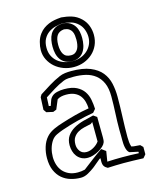

<svg xmlns="http://www.w3.org/2000/svg" viewBox="-116 -829 748 934"><g transform="rotate(-15 257.5 -362.0)"><path d="M281.2 -691.4Q256.3 -689 245.4 -672.9Q234.4 -656.7 234.4 -625Q234.4 -595.7 245.1 -578.1Q255.9 -560.5 282.2 -560.5Q295.9 -560.5 304.4 -566.7Q313 -572.8 317.9 -582.3Q322.8 -591.8 324.7 -603.5Q326.7 -615.2 326.7 -626.5Q326.7 -637.2 325.4 -648.2Q324.2 -659.2 319.6 -668.5Q314.9 -677.7 305.9 -683.8Q296.9 -689.9 281.2 -691.4ZM282.7 -720.7Q304.7 -719.2 318.8 -710.4Q333 -701.7 341.3 -688.7Q349.6 -675.8 352.8 -659.9Q356 -644 356 -627.9Q356 -609.9 352.3 -592.5Q348.6 -575.2 339.8 -561.5Q331.1 -547.9 316.7 -539.6Q302.2 -531.2 281.2 -531.2Q260.3 -531.2 245.8 -538.8Q231.4 -546.4 222.4 -559.3Q213.4 -572.3 209.5 -589.1Q205.6 -606 205.6 -624.5Q205.6 -640.6 208.5 -657Q211.4 -673.3 219.2 -686.8Q227.1 -700.2 241.2 -709.5Q255.4 -718.8 277.8 -720.2ZM282.7 -751Q309.6 -749 334.5 -741.5Q359.4 -733.9 379.9 -714.4Q397.9 -697.3 406.5 -674.6Q415 -651.9 415 -627.9Q415 -599.6 404.5 -576.4Q394 -553.2 375.7 -536.6Q357.4 -520 333.3 -510.7Q309.1 -501.5 281.2 -501.5Q254.4 -501.5 230 -510.5Q205.6 -519.5 187 -535.6Q168.5 -551.8 157.2 -574Q146 -596.2 146 -622.6Q146 -641.1 151.9 -662.8Q157.7 -684.6 170.4 -701.2Q180.2 -714.4 192.4 -723.1Q204.6 -731.9 218.5 -737.8Q232.4 -743.7 247.6 -746.6Q262.7 -749.5 277.8 -750.5ZM281.2 -721.7Q262.7 -720.2 243.9 -715.1Q225.1 -710 210 -699Q194.8 -688 185.3 -670.4Q175.8 -652.8 175.8 -626.5Q175.8 -603.5 184.3 -585.7Q192.9 -567.9 207.5 -555.7Q222.2 -543.5 241.5 -537.1Q260.7 -530.8 282.7 -530.8Q304.2 -530.8 323 -537.6Q341.8 -544.4 356 -556.9Q370.1 -569.3 378.4 -586.7Q386.7 -604 386.7 -625Q386.7 -643.6 379.9 -662.1Q373 -680.7 359.4 -693.4Q343.3 -709 323.2 -714.6Q303.2 -720.2 281.2 -721.7ZM506.3 -38.6V-2Q502.4 2.4 499.3 6.6Q496.1 10.7 492.2 14.6Q467.3 13.7 442.6 12.9Q418 12.2 393.1 12.2Q372.6 12.2 353 12.9Q333.5 13.7 313 14.6Q301.3 8.8 295.7 0.5Q290 -7.8 290 -24.4Q290 -27.3 290.3 -30.8Q290.5 -34.2 290.5 -38.1Q290.5 -39.6 289.6 -39.6Q286.1 -39.6 274.7 -29.1Q263.2 -18.6 247.1 -6.1Q231 6.3 212.2 16.8Q193.4 27.3 175.3 27.3Q148.4 27.3 123.8 20Q99.1 12.7 80.3 -3.4Q61.5 -19.5 50.3 -45.2Q39.1 -70.8 39.1 -107.4Q39.1 -135.7 47.4 -162.8Q55.7 -189.9 72.8 -209Q81.1 -218.3 90.8 -224.9Q100.6 -231.4 111.3 -236.6Q122.1 -241.7 133.5 -245.8Q145 -250 156.2 -253.4Q190.9 -264.6 226.1 -273.9Q261.2 -283.2 297.4 -289.1Q296.9 -307.1 292.2 -323.7Q287.6 -340.3 277.6 -353.3Q267.6 -366.2 250.7 -374Q233.9 -381.8 208 -381.8Q195.3 -381.8 183.6 -379.2Q171.9 -376.5 163.6 -370.6Q158.7 -358.9 153.8 -347.2Q148.9 -335.4 144 -323.7Q139.6 -321.8 135.5 -320.3Q131.3 -318.8 127 -316.9Q118.7 -318.8 110.4 -320.6Q102.1 -322.3 93.8 -324.2L83.5 -338.9L86.4 -401.9Q88.4 -404.8 90.1 -408Q91.8 -411.1 93.8 -414.1Q120.1 -431.2 146.7 -447.5Q173.3 -463.9 202.6 -476.6Q215.8 -482.4 231 -484.4Q246.1 -486.3 261.7 -486.3Q320.8 -486.3 357.4 -471.2Q394 -456.1 414.1 -431.2Q434.1 -406.2 441.2 -374Q448.2 -341.8 448.2 -308.1Q448.2 -257.3 446 -206.1Q443.8 -154.8 443.8 -105Q443.8 -92.3 445.1 -79.8Q446.3 -67.4 450.2 -56.2Q460.9 -53.2 471.7 -53Q482.4 -52.7 493.7 -51.3ZM434.1 -31.7Q427.7 -36.1 424.1 -43.9Q420.4 -51.8 418.5 -61.3Q416.5 -70.8 416 -80.6Q415.5 -90.3 415.5 -99.1V-115.2Q415.5 -123.5 415.3 -131.8Q415 -140.1 415 -148.4Q415 -191.4 417.2 -232.7Q419.4 -273.9 419.4 -316.9Q419.4 -357.4 407.5 -384.3Q395.5 -411.1 374.8 -427.2Q354 -443.4 326.2 -450Q298.3 -456.5 267.1 -456.5Q254.4 -456.5 240.7 -455.8Q227.1 -455.1 215.3 -450.2Q188.5 -439 163.8 -423.8Q139.2 -408.7 115.2 -393.1Q114.7 -382.3 114.3 -371.6Q113.8 -360.8 113.3 -350.1Q115.7 -349.1 117.9 -348.9Q120.1 -348.6 122.6 -348.1Q127 -358.9 130.9 -371.6Q134.8 -384.3 144.5 -393.1Q154.3 -402.3 170.9 -406.2Q187.5 -410.2 206.1 -410.2Q245.1 -410.2 268.6 -398.2Q292 -386.2 304.7 -367.4Q317.4 -348.6 321.8 -325.2Q326.2 -301.8 327.1 -278.8Q323.2 -274.4 320.1 -270.3Q316.9 -266.1 313 -262.2Q229.5 -248 148.9 -220.2Q133.3 -214.8 116.9 -207Q100.6 -199.2 90.8 -185.1Q79.6 -168.9 73.7 -148.2Q67.9 -127.4 67.9 -105.5Q67.9 -84.5 74 -65.4Q80.1 -46.4 92.5 -32.2Q105 -18.1 123.5 -9.8Q142.1 -1.5 167 -1.5Q186 -1.5 202.6 -5.9Q228 -25.4 253.4 -44.7Q278.8 -64 305.2 -82Q310.5 -78.1 315.9 -74.2Q321.3 -70.3 326.7 -66.4L318.4 -15.6Q318.8 -15.6 318.8 -15.4Q318.8 -15.1 319.3 -15.1Q337.9 -16.1 356.7 -16.6Q375.5 -17.1 394.5 -17.1Q415 -17.1 435.8 -16.6Q456.5 -16.1 477.1 -15.1V-22.5ZM287.6 -212.9Q271 -209.5 253.4 -205.3Q235.8 -201.2 221.9 -193.1Q208 -185.1 199 -171.6Q189.9 -158.2 189.9 -135.3Q189.9 -116.2 201.2 -101.3Q212.4 -86.4 233.9 -86.4Q251 -86.4 269 -96.7Q287.1 -106.9 297.9 -122.1L297.4 -220.2ZM327.1 -237.8Q327.1 -211.4 327.6 -186.5Q328.1 -161.6 328.1 -134.8Q328.1 -127.9 327.6 -121.3Q327.1 -114.7 325.2 -109.9Q321.8 -100.6 311.8 -91.3Q301.8 -82 288.6 -74.5Q275.4 -66.9 260.7 -62.3Q246.1 -57.6 232.9 -57.6Q214.4 -57.6 200.9 -64.7Q187.5 -71.8 178.7 -83.3Q169.9 -94.7 165.8 -109.4Q161.6 -124 161.6 -139.2Q161.6 -167.5 174.8 -186.3Q188 -205.1 209.2 -217.3Q230.5 -229.5 256.8 -236.8Q283.2 -244.1 309.6 -250Z"/></g></svg>

Font: XB Kayhan Pook
Style: Regular
Weight: 700
Designer: Behnam
Foundry: Irmug
Version: Version 7.300 2009